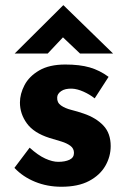

<svg xmlns="http://www.w3.org/2000/svg" viewBox="-20 -703 487 732"><path d="M214 9Q160 9 113.5 -10Q67 -29 35 -63L93 -140Q125 -111 152.5 -98.5Q180 -86 202 -86Q228 -86 245 -94Q262 -102 262 -120Q262 -137 248.5 -147Q235 -157 214 -163.5Q193 -170 169 -177Q109 -196 82.5 -232.5Q56 -269 56 -312Q56 -345 73.5 -378.5Q91 -412 129.5 -434.5Q168 -457 229 -457Q284 -457 322 -446Q360 -435 394 -410L341 -328Q322 -343 298.5 -353.5Q275 -364 255 -365Q228 -366 213 -355.5Q198 -345 198 -331Q197 -312 212.5 -301Q228 -290 252 -284Q276 -278 299 -270Q346 -254 374 -224.5Q402 -195 402 -146Q402 -106 381.5 -70.5Q361 -35 319.5 -13Q278 9 214 9ZM285 -499 207 -573 241 -583 162 -499H36L221 -683H222L411 -499Z"/></svg>

Font: Reem Kufi
Style: Regular
Weight: 400
Designer: Khaled Hosny
Version: Version 1.6